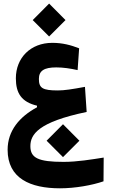

<svg xmlns="http://www.w3.org/2000/svg" viewBox="-20 -709 626 1046"><path d="M306.6 316.9C389.2 316.9 481.9 300.3 543.9 278.8L544.9 149.4C479 159.7 400.9 172.9 326.2 172.9C188 172.9 145.5 151.4 145.5 87.4C145.5 23.9 187 -43.9 452.1 -99.1L442.9 -235.8C372.1 -222.7 330.6 -216.3 294.9 -216.3C211.4 -216.3 191.9 -229.5 191.9 -278.8C191.9 -323.2 219.7 -341.8 286.6 -341.8C324.7 -341.8 363.3 -335.9 402.8 -327.1L411.1 -445.8C366.2 -463.4 320.3 -475.6 265.1 -475.6C146.5 -475.6 66.4 -394 66.4 -282.2C66.4 -201.2 97.2 -153.3 181.6 -133.3V-124.5C85.9 -72.8 21.5 3.4 21.5 106.9C21.5 263.2 145.5 316.9 306.6 316.9ZM323.2 147 412.6 57.6 323.2 -32.2 233.9 57.6ZM247.6 -510.3 336.9 -599.6 247.6 -689.5 158.2 -599.6Z"/></svg>

Font: Cascadia Code
Style: Bold
Weight: 700
Monospace: yes
Designer: Aaron Bell
Foundry: Saja Typeworks
Version: Version 2404.023